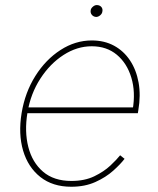

<svg xmlns="http://www.w3.org/2000/svg" viewBox="-20 -710 612 742"><path d="M255.4 11.7Q183.6 11.7 136 -25.9Q88.4 -63.5 69.3 -127.9Q50.3 -192.4 63.5 -272.9Q76.7 -353 116.7 -416.5Q156.7 -480 213.9 -516.8Q271 -553.7 335 -553.7Q383.3 -553.7 420.7 -533.4Q458 -513.2 482.4 -476.6Q506.8 -439.9 515.6 -390.9Q524.4 -341.8 514.6 -284.2L512.7 -272.5H75.2L78.6 -294.9H504.4L492.7 -286.1Q504.4 -354.5 487.5 -410.2Q470.7 -465.8 431.4 -498.5Q392.1 -531.2 334.5 -531.2Q277.8 -531.2 225.6 -497.6Q173.3 -463.9 136 -406.2Q98.6 -348.6 86.4 -276.4L85.9 -273.4Q74.2 -201.7 89.4 -142.1Q104.5 -82.5 146.2 -46.6Q188 -10.7 255.9 -10.7Q307.1 -10.7 344.5 -28.8Q381.8 -46.9 406.7 -70.3Q431.6 -93.8 444.3 -109.9L461.4 -96.2Q445.8 -75.7 417.5 -50.3Q389.2 -24.9 348.6 -6.6Q308.1 11.7 255.4 11.7ZM352.1 -644.5Q341.3 -645 335 -652.6Q328.6 -660.2 330.6 -670.9Q331.5 -677.7 338.9 -684.1Q346.2 -690.4 354 -690.4Q365.2 -690.4 371.6 -683.1Q377.9 -675.8 375.5 -665Q374.5 -657.2 367.4 -651.1Q360.4 -645 352.1 -644.5Z"/></svg>

Font: Inter Tight Thin
Style: Italic
Weight: 250
Italic angle: -9.39999°
Designer: Rasmus Andersson
Foundry: rsms
Version: Version 3.004